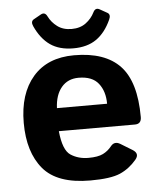

<svg xmlns="http://www.w3.org/2000/svg" viewBox="-52 -754 677 810"><g transform="rotate(-5 286.5 -349.5)"><path d="M114.7 -659.2Q105 -680.2 119.6 -688.5L150.9 -706.1Q168.5 -715.8 178.2 -695.8Q190.9 -669.9 215.1 -651.9Q239.3 -633.8 275.4 -633.8Q311.5 -633.8 335.7 -651.9Q359.9 -669.9 372.6 -695.8Q382.3 -715.8 399.9 -706.1L431.2 -688.5Q445.8 -680.2 436 -659.2Q411.6 -605.5 373 -578.6Q334.5 -551.8 275.4 -551.8Q216.3 -551.8 177.7 -578.6Q139.2 -605.5 114.7 -659.2ZM39.1 -256.3Q39.1 -379.9 100.8 -451.2Q162.6 -522.5 275.4 -522.5Q406.2 -522.5 469.7 -455.1Q533.2 -387.7 533.2 -238.3Q533.2 -209 505.9 -209H183.6Q191.4 -127.9 223.6 -106.9Q255.9 -85.9 298.3 -85.9Q338.9 -85.9 360.4 -96.7Q381.8 -107.4 396.5 -126Q413.1 -147.5 437.5 -132.8L486.3 -103Q515.1 -85.4 494.6 -61Q464.8 -25.4 424.8 -7.8Q384.8 9.8 298.3 9.8Q158.2 9.8 98.6 -61.5Q39.1 -132.8 39.1 -256.3ZM184.1 -306.6H396.5Q396.5 -359.4 370.1 -392.8Q343.8 -426.3 286.1 -426.3Q240.2 -426.3 213.4 -394.3Q186.5 -362.3 184.1 -306.6Z"/></g></svg>

Font: Istok
Style: Bold
Weight: 700
Designer: Andrey V. Panov
Foundry: Andrey V. Panov
Version: Version 1.0.1